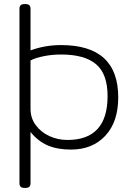

<svg xmlns="http://www.w3.org/2000/svg" viewBox="-20 -715 652 937"><path d="M75 179V-672Q75 -695 98 -695H106Q129 -695 129 -672V-469Q199 -495 278 -495Q557 -495 557 -240Q557 -120 494 -52.5Q431 15 326 15Q260 15 212.5 -5.5Q165 -26 129 -71V179Q129 202 106 202H98Q75 202 75 179ZM505 -246Q505 -354 449 -401.5Q393 -449 278 -449Q235 -449 194.5 -441Q154 -433 129 -420V-184Q129 -138 155 -103.5Q181 -69 222 -50.5Q263 -32 309 -32Q505 -32 505 -246Z"/></svg>

Font: Mitr ExtraLight
Style: Regular
Weight: 275
Designer: Thanarat Vachiruckul
Foundry: Cadson Demak Co.,Ltd.
Version: Version 1.001